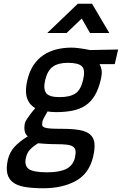

<svg xmlns="http://www.w3.org/2000/svg" viewBox="-20 -764 650 1024"><path d="M211 240Q153 240 112.5 233Q72 226 49 208.5Q26 191 19 161.5Q12 132 22 87Q32 47 57 19.5Q82 -8 128 -37Q115 -47 111.5 -66Q108 -85 113 -108Q115 -116 123.5 -129Q132 -142 142 -155Q153 -170 168 -187Q155 -195 144 -206.5Q133 -218 126 -235.5Q119 -253 118.5 -278Q118 -303 126 -337Q137 -384 159 -417Q181 -450 212 -470.5Q243 -491 281 -500.5Q319 -510 361 -510Q379 -510 397 -507.5Q415 -505 429 -503Q446 -500 461 -497L610 -500L592 -422H511Q519 -408 522 -389.5Q525 -371 517 -337Q505 -287 485 -254Q465 -221 436 -201.5Q407 -182 367.5 -174Q328 -166 279 -166Q271 -166 256 -167Q241 -168 234 -170Q227 -159 222 -149Q217 -141 212.5 -132Q208 -123 207 -118Q204 -105 205 -97Q206 -89 216.5 -84.5Q227 -80 249 -78.5Q271 -77 310 -77Q367 -77 404 -70.5Q441 -64 460.5 -47Q480 -30 483.5 -1.5Q487 27 477 71Q456 161 385 200.5Q314 240 211 240ZM283 5Q270 5 253.5 4.5Q237 4 221 3Q203 2 183 0Q152 20 138 36Q124 52 118 78Q109 119 133 137Q157 155 232 155Q298 155 334 136.5Q370 118 380 76Q385 52 382.5 38.5Q380 25 368.5 17.5Q357 10 336 7.5Q315 5 283 5ZM297 -246Q353 -246 382 -265.5Q411 -285 423 -337Q436 -391 417 -410Q398 -429 342 -429Q291 -429 262 -408.5Q233 -388 221 -337Q210 -290 226 -268Q242 -246 297 -246ZM395 -744H471L563 -588H460L416 -665L335 -588H232Z"/></svg>

Font: Panefresco 600wt
Style: Italic
Weight: 600
Foundry: Campivisivi & Chank Co
Version: Version 1.000